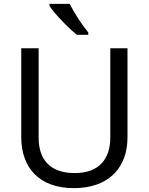

<svg xmlns="http://www.w3.org/2000/svg" viewBox="-20 -964 771 994"><path d="M341 -944H236V-934C259 -897 332 -820 378 -784H437V-796C406 -833 363 -899 341 -944ZM640 -252V-714H551V-252C551 -144 496 -68 367 -68C242 -68 180 -135 180 -251V-714H90V-254C90 -95 184 10 362 10C551 10 640 -104 640 -252Z"/></svg>

Font: Noto Sans Brahmi
Style: Regular
Weight: 400
Designer: Monotype Design Team
Foundry: Monotype Imaging Inc.
Version: Version 2.004